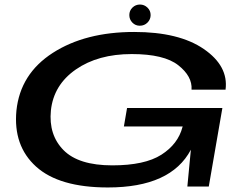

<svg xmlns="http://www.w3.org/2000/svg" viewBox="-20 -823 1112 847"><path d="M456 4Q734 4 822 -162.5L806.5 0H901L961 -346.5H540.5L526.5 -265H786L785 -262.5Q765.5 -187.5 692 -140.5Q618.5 -93.5 475.5 -93.5Q326.5 -93.5 260.2 -160.8Q194 -228 204.5 -335.5Q216.5 -448.5 314.5 -516.5Q412.5 -584.5 561 -584.5Q704 -584.5 766.5 -535.2Q829 -486 825 -427.5H975Q988.5 -531.5 879 -606.8Q769.5 -682 572 -682Q356.5 -682 213 -589.8Q69.5 -497.5 52.5 -335.5Q37.5 -180 139.2 -88Q241 4 456 4ZM596.5 -709.5Q617 -709.5 630.8 -723.5Q644.5 -737.5 644.5 -756.5Q644.5 -776 630.5 -789.5Q616.5 -803 597.5 -803Q578 -803 564.2 -789.5Q550.5 -776 550.5 -756.5Q550.5 -737 564 -723.2Q577.5 -709.5 596.5 -709.5Z"/></svg>

Font: Anybody ExtraExpanded Medium
Style: Italic
Weight: 500
Width: 8
Italic angle: -10°
Version: Version 1.113;gftools[0.9.25]